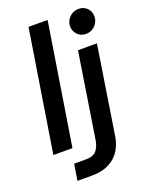

<svg xmlns="http://www.w3.org/2000/svg" viewBox="-166 -816 849 1087"><g transform="rotate(-20 258.0 -273.0)"><path d="M29 0 145 -730H260L144 0ZM107 184 123 86H197Q238 86 257.5 63Q277 40 283 0L363 -510H477L395 15Q383 96 331.5 140Q280 184 197 184ZM438 -581Q407 -581 387 -602Q367 -623 367 -651Q367 -672 377.5 -690Q388 -708 406 -718.5Q424 -729 446 -729Q476 -729 496 -709Q516 -689 516 -659Q516 -638 505.5 -620Q495 -602 477.5 -591.5Q460 -581 438 -581Z"/></g></svg>

Font: MuseoModerno Medium
Style: Italic
Weight: 500
Italic angle: -9°
Designer: Pablo Cosgaya, Héctor Gatti, Marcela Romero, and the Authors of The MuseoModerno Project.
Foundry: Omnibus-Type Team
Version: Version 1.003